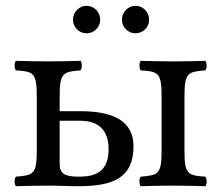

<svg xmlns="http://www.w3.org/2000/svg" viewBox="-20 -641 764 663"><path d="M617 -307C617 -390 628 -393 689 -398C695 -404 695 -425 689 -431C655 -430 621 -429 577 -429C534 -429 499 -430 466 -431C460 -425 460 -404 466 -398C527 -394 538 -390 538 -307V-122C538 -39 527 -36 466 -31C460 -25 460 -4 466 2C499 1 534 0 578 0C621 0 657 1 689 2C695 -4 695 -25 689 -31C628 -35 617 -39 617 -122ZM355 -126C355 -44 305 -31 252 -31C203 -31 186 -41 186 -76V-224H257C332 -224 355 -179 355 -126ZM186 -306C186 -390 197 -393 258 -398C264 -404 264 -425 258 -431C224 -430 189.7 -429 146 -429C102.7 -429 68 -430 35 -431C29 -425 29 -404 35 -398C96 -394 107 -390 107 -307V-122C107 -39 96 -36 35 -31C29 -25 29 -4 35 2C68 1 103.3 0 147 0C187.6 0 210.4 2 251 2C374 2 441 -29 441 -136C441 -230 359 -257 258 -257H186ZM232 -573C232 -547 253 -526 279 -526C305 -526 326 -547 326 -573C326 -599 305 -621 279 -621C253 -621 232 -599 232 -573ZM401 -573C401 -547 422 -526 448 -526C474 -526 495 -547 495 -573C495 -599 474 -621 448 -621C422 -621 401 -599 401 -573Z"/></svg>

Font: Libertinus Math
Style: Regular
Weight: 400
Designer: Philipp H. Poll
Foundry: Khaled Hosny
Version: Version 6.2